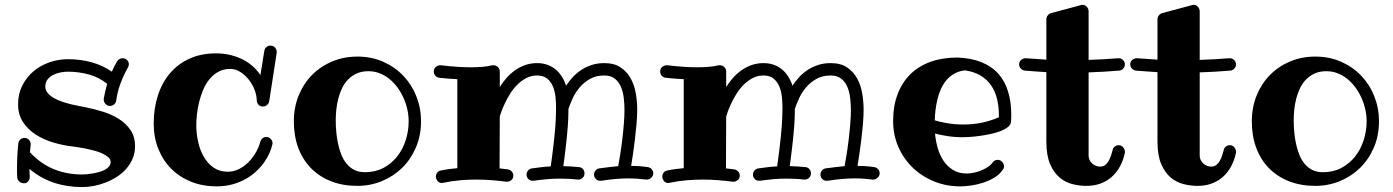

<svg xmlns="http://www.w3.org/2000/svg" viewBox="-20 -739 5719 788"><path d="M534.2 -139.2Q534.2 -111.3 524.4 -88.1Q514.6 -64.9 498 -46.1Q481.4 -27.3 459.7 -13.4Q438 0.5 413.8 10Q389.6 19.5 364.7 24.2Q339.8 28.8 316.9 28.8Q254.9 28.8 200.2 10.5Q145.5 -7.8 101.1 -45.9Q101.1 -37.6 101.1 -29.5Q101.1 -21.5 102.1 -14.2V-12.2Q102.1 -2.4 95.5 5.4Q88.9 13.2 79.1 13.2Q67.9 13.2 59.8 6.6Q51.8 0 50.8 -9.8Q49.8 -19.5 49.8 -29.5Q49.8 -39.6 49.8 -49.8Q49.8 -67.9 50.5 -85.4Q51.3 -103 52.2 -116.9Q53.2 -130.9 54 -139.9Q54.7 -148.9 55.2 -149.9Q56.2 -159.7 63.2 -166.3Q70.3 -172.9 80.1 -172.9Q92.3 -172.9 99.1 -165Q106 -157.2 106 -147.9V-145Q105.5 -141.1 105 -136.2Q104.5 -132.3 104 -126.5Q103.5 -120.6 103 -113.8Q147.5 -66.4 200.9 -44.7Q254.4 -22.9 316.9 -22.9Q324.2 -22.9 335.9 -23.9Q347.7 -24.9 360.6 -27.1Q373.5 -29.3 386.7 -33Q399.9 -36.6 410.4 -42.2Q420.9 -47.9 427.5 -55.7Q434.1 -63.5 434.1 -74.2Q434.1 -85 424.6 -93.5Q415 -102.1 400.4 -108.9Q385.7 -115.7 367.9 -120.6Q350.1 -125.5 333.3 -128.9Q316.4 -132.3 303 -134.3Q289.6 -136.2 283.2 -137.2Q241.2 -141.6 200.4 -153.6Q159.7 -165.5 127 -186.5Q94.2 -207.5 74.2 -238.3Q54.2 -269 54.2 -311Q54.2 -354 71.8 -388.4Q89.4 -422.9 117.9 -446.8Q146.5 -470.7 183.3 -483.4Q220.2 -496.1 258.8 -496.1Q309.6 -496.1 355.2 -483.6Q400.9 -471.2 439 -444.8Q443.4 -455.6 449.2 -466.6Q455.1 -477.5 460.9 -487.8Q464.8 -494.1 470.9 -497.1Q477.1 -500 482.9 -500Q494.1 -500 501.5 -492.4Q508.8 -484.9 508.8 -475.1Q508.8 -467.3 504.9 -461.9Q486.3 -428.7 473.9 -394.8Q461.4 -360.8 457 -326.2Q455.6 -316.9 448.2 -310.5Q440.9 -304.2 431.2 -304.2Q420.4 -304.2 413.1 -312.3Q405.8 -320.3 405.8 -330.1V-334Q411.1 -364.3 419.9 -395Q384.8 -422.9 343.3 -433.8Q301.8 -444.8 258.8 -444.8Q244.1 -444.8 228 -441.7Q211.9 -438.5 198 -431.4Q184.1 -424.3 175 -412.6Q166 -400.9 166 -383.8Q166 -368.7 175.8 -357.2Q185.5 -345.7 200.7 -336.9Q215.8 -328.1 234.6 -321.8Q253.4 -315.4 271.7 -311Q290 -306.6 305.9 -303.7Q321.8 -300.8 331.1 -298.8Q365.2 -292 401.1 -281Q437 -270 466.6 -251.7Q496.1 -233.4 515.1 -206.1Q534.2 -178.7 534.2 -139.2Z M1085 -324.2Q1083.5 -314.5 1075.9 -308.1Q1068.4 -301.8 1058.6 -301.8Q1048.8 -301.8 1041.7 -308.6Q1034.7 -315.4 1033.7 -326.2Q1033.7 -347.2 1024.9 -370.1Q1016.1 -393.1 1001 -412.1Q985.8 -431.2 966.3 -443.6Q946.8 -456.1 924.8 -456.1Q897.5 -456.1 876.5 -444.6Q855.5 -433.1 839.8 -414.1Q824.2 -395 814 -370.6Q803.7 -346.2 797.4 -320.6Q791 -294.9 788.3 -270Q785.6 -245.1 785.6 -225.1Q785.6 -190.9 793.2 -156.7Q800.8 -122.6 816.4 -95.5Q832 -68.4 856.4 -51.3Q880.9 -34.2 914.6 -34.2Q939.5 -34.2 961.4 -45.4Q983.4 -56.6 1000.7 -74.5Q1018.1 -92.3 1030.3 -113.8Q1042.5 -135.3 1047.9 -155.8Q1050.3 -165 1056.9 -170.9Q1063.5 -176.8 1072.8 -176.8Q1083.5 -176.8 1091.1 -168.7Q1098.6 -160.6 1098.6 -150.9Q1098.6 -147.9 1097.7 -146Q1094.2 -129.9 1085.9 -110.8Q1077.6 -91.8 1064.2 -72.8Q1050.8 -53.7 1031.7 -35.9Q1012.7 -18.1 988.3 -4.4Q963.9 9.3 934.1 17.6Q904.3 25.9 868.7 25.9Q812.5 25.9 765.1 7.1Q717.8 -11.7 683.6 -45.7Q649.4 -79.6 630.1 -127.2Q610.8 -174.8 610.8 -231.9Q610.8 -293.5 627.7 -346.2Q644.5 -398.9 677 -437.5Q709.5 -476.1 757.1 -498Q804.7 -520 866.7 -520Q922.4 -520 970.2 -497.8Q1018.1 -475.6 1048.8 -431.2L1064.9 -530.8Q1066.4 -540 1073.5 -545.9Q1080.6 -551.8 1089.8 -551.8Q1102.1 -551.8 1108.9 -543.5Q1115.7 -535.2 1115.7 -526.9V-522.9Z M1657.2 -241.2Q1657.2 -265.1 1651.9 -289.6Q1646.5 -314 1636.2 -336.9Q1626 -359.9 1611.3 -379.9Q1596.7 -399.9 1578.4 -414.8Q1560.1 -429.7 1538.3 -438.2Q1516.6 -446.8 1492.2 -446.8Q1464.8 -446.8 1444.6 -437.7Q1424.3 -428.7 1409.2 -413.3Q1394 -397.9 1384.3 -377.9Q1374.5 -357.9 1368.7 -335.4Q1362.8 -313 1360.4 -290Q1357.9 -267.1 1357.9 -246.1Q1357.9 -224.6 1359.9 -200.4Q1361.8 -176.3 1366.7 -152.6Q1371.6 -128.9 1379.9 -106.9Q1388.2 -85 1401.4 -68.4Q1414.6 -51.8 1433.3 -42Q1452.1 -32.2 1478 -32.2Q1520.5 -32.2 1554 -50Q1587.4 -67.9 1610.4 -97.2Q1633.3 -126.5 1645.3 -164.1Q1657.2 -201.7 1657.2 -241.2ZM1708 -241.2Q1708 -182.6 1687 -133.8Q1666 -85 1630.4 -50Q1594.7 -15.1 1547.1 4.4Q1499.5 23.9 1446.8 23.9Q1387.2 23.9 1339.1 5.1Q1291 -13.7 1256.8 -48.3Q1222.7 -83 1204.3 -131.8Q1186 -180.7 1186 -241.2Q1186 -298.8 1206.1 -347.7Q1226.1 -396.5 1261.2 -431.9Q1296.4 -467.3 1344 -487.1Q1391.6 -506.8 1446.8 -506.8Q1504.4 -506.8 1552.5 -485.6Q1600.6 -464.4 1635.3 -428Q1669.9 -391.6 1689 -343.3Q1708 -294.9 1708 -241.2Z M2635.3 -2H2631.8Q2613.8 -4.4 2595.7 -5.6Q2577.6 -6.8 2558.1 -6.8Q2534.7 -6.8 2507.8 -4.6Q2481 -2.4 2447.3 2.9H2442.9Q2432.6 2.9 2425.3 -4.6Q2418 -12.2 2418 -22Q2418 -31.7 2424.1 -39.1Q2430.2 -46.4 2439 -47.9Q2460.9 -50.8 2480.5 -53.2Q2500 -55.7 2517.1 -57.1Q2520.5 -74.2 2525.1 -103Q2529.8 -131.8 2533.7 -164.3Q2537.6 -196.8 2540.3 -229.7Q2543 -262.7 2543 -288.1Q2543 -312 2540 -337.2Q2537.1 -362.3 2528.3 -382.8Q2519.5 -403.3 2503.2 -416.3Q2486.8 -429.2 2460 -429.2Q2425.8 -429.2 2401.1 -415Q2376.5 -400.9 2358.9 -380.1Q2341.3 -359.4 2330.3 -335.4Q2319.3 -311.5 2313 -292Q2313 -252.9 2310.1 -217.8Q2308.6 -196.3 2306.2 -173.6Q2303.7 -150.9 2301.3 -129.6Q2298.8 -108.4 2296.4 -89.6Q2293.9 -70.8 2292 -57.1Q2307.1 -57.1 2323 -55.9Q2338.9 -54.7 2356 -53.2Q2366.7 -52.2 2372.8 -44.9Q2378.9 -37.6 2378.9 -27.8Q2378.9 -16.1 2371.1 -9Q2363.3 -2 2354 -2H2351.1Q2330.6 -4.4 2312.5 -5.1Q2294.4 -5.9 2276.9 -5.9Q2251.5 -5.9 2225.8 -3.7Q2200.2 -1.5 2169.9 2.9H2166Q2155.3 2.9 2148.2 -4.6Q2141.1 -12.2 2141.1 -22Q2141.1 -31.7 2147.2 -39.1Q2153.3 -46.4 2163.1 -47.9Q2184.1 -50.8 2202.6 -53Q2221.2 -55.2 2240.2 -56.2Q2242.2 -68.4 2244.6 -87.2Q2247.1 -106 2249.8 -128.4Q2252.4 -150.9 2255.1 -174.8Q2257.8 -198.7 2259.3 -221.2Q2260.3 -237.8 2261.2 -256.1Q2262.2 -274.4 2262.2 -293.9Q2262.2 -317.4 2259.8 -341.3Q2257.3 -365.2 2249 -384.8Q2240.7 -404.3 2225.3 -416.7Q2210 -429.2 2184.1 -429.2Q2159.7 -429.2 2139.2 -418.2Q2118.7 -407.2 2102.1 -390.4Q2085.4 -373.5 2073 -353.3Q2060.5 -333 2051.8 -314.2Q2043 -295.4 2037.8 -281Q2032.7 -266.6 2031.2 -261.2L2030.3 -47.9Q2039.1 -46.9 2047.4 -45.9Q2055.7 -44.9 2064 -43.9Q2073.7 -42.5 2080.3 -35.2Q2086.9 -27.8 2086.9 -18.1Q2086.9 -7.3 2078.9 -0.2Q2070.8 6.8 2061 6.8H2058.1Q2028.8 2.9 1998.3 0.5Q1967.8 -2 1934.1 -2Q1903.8 -2 1870.4 0.7Q1836.9 3.4 1798.8 11.2Q1797.4 11.2 1796.4 11.7Q1795.4 12.2 1793.9 12.2Q1782.7 12.2 1775.9 3.9Q1769 -4.4 1769 -14.2Q1769 -22.9 1774.4 -30.3Q1779.8 -37.6 1789.1 -39.1Q1807.1 -43 1823.7 -45.2Q1840.3 -47.4 1856.9 -48.8V-414.1Q1826.2 -415.5 1805.4 -417.7Q1784.7 -419.9 1782.2 -419.9Q1772.5 -421.4 1766.4 -428.7Q1760.3 -436 1760.3 -445.8Q1760.3 -458 1769 -464.6Q1777.8 -471.2 1786.1 -471.2H1789.1Q1789.6 -471.2 1800.3 -470Q1811 -468.8 1828.4 -467Q1845.7 -465.3 1867.7 -464.1Q1889.6 -462.9 1913.1 -462.9Q1936.5 -462.9 1959 -464.6Q1981.4 -466.3 2000 -471.2H2004.9Q2016.1 -471.2 2023.7 -463.4Q2031.2 -455.6 2031.2 -445.8V-381.8Q2043 -400.9 2058.3 -418.5Q2073.7 -436 2092.8 -449.7Q2111.8 -463.4 2134.8 -471.7Q2157.7 -480 2184.1 -480Q2207.5 -480 2226.6 -473.1Q2245.6 -466.3 2260.5 -453.9Q2275.4 -441.4 2286.1 -424.3Q2296.9 -407.2 2303.2 -387.2Q2314 -403.8 2328.9 -420.4Q2343.8 -437 2363 -450.2Q2382.3 -463.4 2406.5 -471.7Q2430.7 -480 2460 -480Q2501 -480 2527.1 -462.4Q2553.2 -444.8 2568.4 -417.5Q2583.5 -390.1 2589.4 -356Q2595.2 -321.8 2595.2 -289.1Q2595.2 -263.2 2592.5 -231.2Q2589.8 -199.2 2585.9 -167.5Q2582 -135.7 2577.9 -106.7Q2573.7 -77.6 2570.3 -58.1Q2588.4 -58.1 2605 -56.9Q2621.6 -55.7 2638.2 -53.2Q2647.9 -52.2 2654.5 -44.9Q2661.1 -37.6 2661.1 -27.8Q2661.1 -17.6 2653.1 -9.8Q2645 -2 2635.3 -2Z M3564.5 -2H3561Q3543 -4.4 3524.9 -5.6Q3506.8 -6.8 3487.3 -6.8Q3463.9 -6.8 3437 -4.6Q3410.2 -2.4 3376.5 2.9H3372.1Q3361.8 2.9 3354.5 -4.6Q3347.2 -12.2 3347.2 -22Q3347.2 -31.7 3353.3 -39.1Q3359.4 -46.4 3368.2 -47.9Q3390.1 -50.8 3409.7 -53.2Q3429.2 -55.7 3446.3 -57.1Q3449.7 -74.2 3454.3 -103Q3459 -131.8 3462.9 -164.3Q3466.8 -196.8 3469.5 -229.7Q3472.2 -262.7 3472.2 -288.1Q3472.2 -312 3469.2 -337.2Q3466.3 -362.3 3457.5 -382.8Q3448.7 -403.3 3432.4 -416.3Q3416 -429.2 3389.2 -429.2Q3355 -429.2 3330.3 -415Q3305.7 -400.9 3288.1 -380.1Q3270.5 -359.4 3259.5 -335.4Q3248.5 -311.5 3242.2 -292Q3242.2 -252.9 3239.3 -217.8Q3237.8 -196.3 3235.4 -173.6Q3232.9 -150.9 3230.5 -129.6Q3228 -108.4 3225.6 -89.6Q3223.1 -70.8 3221.2 -57.1Q3236.3 -57.1 3252.2 -55.9Q3268.1 -54.7 3285.2 -53.2Q3295.9 -52.2 3302 -44.9Q3308.1 -37.6 3308.1 -27.8Q3308.1 -16.1 3300.3 -9Q3292.5 -2 3283.2 -2H3280.3Q3259.8 -4.4 3241.7 -5.1Q3223.6 -5.9 3206.1 -5.9Q3180.7 -5.9 3155 -3.7Q3129.4 -1.5 3099.1 2.9H3095.2Q3084.5 2.9 3077.4 -4.6Q3070.3 -12.2 3070.3 -22Q3070.3 -31.7 3076.4 -39.1Q3082.5 -46.4 3092.3 -47.9Q3113.3 -50.8 3131.8 -53Q3150.4 -55.2 3169.4 -56.2Q3171.4 -68.4 3173.8 -87.2Q3176.3 -106 3179 -128.4Q3181.6 -150.9 3184.3 -174.8Q3187 -198.7 3188.5 -221.2Q3189.5 -237.8 3190.4 -256.1Q3191.4 -274.4 3191.4 -293.9Q3191.4 -317.4 3189 -341.3Q3186.5 -365.2 3178.2 -384.8Q3169.9 -404.3 3154.5 -416.7Q3139.2 -429.2 3113.3 -429.2Q3088.9 -429.2 3068.4 -418.2Q3047.9 -407.2 3031.2 -390.4Q3014.6 -373.5 3002.2 -353.3Q2989.7 -333 2981 -314.2Q2972.2 -295.4 2967 -281Q2961.9 -266.6 2960.4 -261.2L2959.5 -47.9Q2968.3 -46.9 2976.6 -45.9Q2984.9 -44.9 2993.2 -43.9Q3002.9 -42.5 3009.5 -35.2Q3016.1 -27.8 3016.1 -18.1Q3016.1 -7.3 3008.1 -0.2Q3000 6.8 2990.2 6.8H2987.3Q2958 2.9 2927.5 0.5Q2897 -2 2863.3 -2Q2833 -2 2799.6 0.7Q2766.1 3.4 2728 11.2Q2726.6 11.2 2725.6 11.7Q2724.6 12.2 2723.1 12.2Q2711.9 12.2 2705.1 3.9Q2698.2 -4.4 2698.2 -14.2Q2698.2 -22.9 2703.6 -30.3Q2709 -37.6 2718.3 -39.1Q2736.3 -43 2752.9 -45.2Q2769.5 -47.4 2786.1 -48.8V-414.1Q2755.4 -415.5 2734.6 -417.7Q2713.9 -419.9 2711.4 -419.9Q2701.7 -421.4 2695.6 -428.7Q2689.5 -436 2689.5 -445.8Q2689.5 -458 2698.2 -464.6Q2707 -471.2 2715.3 -471.2H2718.3Q2718.8 -471.2 2729.5 -470Q2740.2 -468.8 2757.6 -467Q2774.9 -465.3 2796.9 -464.1Q2818.8 -462.9 2842.3 -462.9Q2865.7 -462.9 2888.2 -464.6Q2910.6 -466.3 2929.2 -471.2H2934.1Q2945.3 -471.2 2952.9 -463.4Q2960.4 -455.6 2960.4 -445.8V-381.8Q2972.2 -400.9 2987.5 -418.5Q3002.9 -436 3022 -449.7Q3041 -463.4 3064 -471.7Q3086.9 -480 3113.3 -480Q3136.7 -480 3155.8 -473.1Q3174.8 -466.3 3189.7 -453.9Q3204.6 -441.4 3215.3 -424.3Q3226.1 -407.2 3232.4 -387.2Q3243.2 -403.8 3258.1 -420.4Q3272.9 -437 3292.2 -450.2Q3311.5 -463.4 3335.7 -471.7Q3359.9 -480 3389.2 -480Q3430.2 -480 3456.3 -462.4Q3482.4 -444.8 3497.6 -417.5Q3512.7 -390.1 3518.6 -356Q3524.4 -321.8 3524.4 -289.1Q3524.4 -263.2 3521.7 -231.2Q3519 -199.2 3515.1 -167.5Q3511.2 -135.7 3507.1 -106.7Q3502.9 -77.6 3499.5 -58.1Q3517.6 -58.1 3534.2 -56.9Q3550.8 -55.7 3567.4 -53.2Q3577.1 -52.2 3583.7 -44.9Q3590.3 -37.6 3590.3 -27.8Q3590.3 -17.6 3582.3 -9.8Q3574.2 -2 3564.5 -2Z M4079.6 -257.8V-266.1Q4079.6 -302.7 4071.8 -334Q4064 -365.2 4047.1 -389.4Q4030.3 -413.6 4003.9 -429.2Q3977.5 -444.8 3940.4 -450.2Q3914.6 -447.3 3895.5 -436Q3876.5 -424.8 3863 -408.4Q3849.6 -392.1 3840.8 -371.6Q3832 -351.1 3826.9 -329.3Q3821.8 -307.6 3819.3 -285.9Q3816.9 -264.2 3816.4 -245.1Q3824.2 -242.7 3836.2 -239.7Q3848.1 -236.8 3863.3 -234.1Q3878.4 -231.4 3896.2 -229.7Q3914.1 -228 3933.6 -228Q3975.1 -228 4011.5 -235.8Q4047.9 -243.7 4079.6 -257.8ZM4129.4 -238.8Q4127.9 -226.1 4115.7 -216.8Q4103.5 -207.5 4085 -200.4Q4066.4 -193.4 4044.2 -188.7Q4022 -184.1 4000.5 -181.2Q3979 -178.2 3960.9 -177Q3942.9 -175.8 3932.6 -175.8Q3897 -175.8 3866.9 -180.7Q3836.9 -185.5 3817.4 -190.9Q3820.3 -160.6 3828.6 -131.3Q3836.9 -102.1 3852.5 -78.9Q3868.2 -55.7 3891.6 -41.3Q3915 -26.9 3948.2 -26.9Q3960.4 -26.9 3976.1 -30Q3991.7 -33.2 4006.8 -39.3Q4022 -45.4 4034.7 -54Q4047.4 -62.5 4054.7 -73.2Q4063 -83 4074.7 -83Q4085 -83 4092.8 -75Q4100.6 -66.9 4100.6 -57.1Q4100.6 -46.9 4094.2 -41Q4082.5 -22.9 4061.5 -10.3Q4040.5 2.4 4016.1 10.5Q3991.7 18.6 3966.8 22.2Q3941.9 25.9 3921.4 25.9Q3862.8 25.9 3812.5 5.1Q3762.2 -15.6 3725.1 -51.8Q3688 -87.9 3666.7 -136.7Q3645.5 -185.5 3645.5 -242.2Q3645.5 -304.2 3664.1 -352.8Q3682.6 -401.4 3716.8 -434.8Q3751 -468.3 3799.8 -485.6Q3848.6 -502.9 3909.7 -502.9Q3967.3 -500.5 4009 -483.4Q4050.8 -466.3 4077.6 -436Q4104.5 -405.8 4117.4 -363Q4130.4 -320.3 4130.4 -267.1Q4130.4 -254.9 4129.9 -247.8Q4129.4 -240.7 4129.4 -238.8Z M4596.7 -475.1Q4596.7 -465.3 4590.1 -457.8Q4583.5 -450.2 4573.7 -449.2Q4542 -446.8 4510.7 -444.8Q4479.5 -442.9 4447.8 -441.9V-100.1Q4447.8 -90.3 4451.9 -82Q4456.1 -73.7 4462.6 -67.9Q4469.2 -62 4477.5 -58.6Q4485.8 -55.2 4494.6 -55.2Q4507.8 -55.2 4516.4 -62.3Q4524.9 -69.3 4530.8 -79.8Q4536.6 -90.3 4540.3 -102.1Q4543.9 -113.8 4546.4 -123Q4547.9 -131.8 4555.2 -137.5Q4562.5 -143.1 4571.3 -143.1Q4582.5 -143.1 4589.6 -134.5Q4596.7 -126 4596.7 -117.2V-111.8Q4582.5 -46.9 4541 -11.5Q4499.5 23.9 4438.5 23.9Q4410.6 23.9 4381.3 16.6Q4352.1 9.3 4328.4 -10.7Q4304.7 -30.8 4289.6 -66.2Q4274.4 -101.6 4274.4 -158.2V-442.9Q4252.4 -444.3 4230.2 -445.8Q4208 -447.3 4185.5 -449.2Q4175.8 -450.7 4169.2 -458Q4162.6 -465.3 4162.6 -475.1Q4162.6 -486.3 4171.1 -493.2Q4179.7 -500 4188.5 -500H4190.4Q4211.9 -498.5 4232.7 -497.1Q4253.4 -495.6 4274.4 -494.1V-660.2Q4274.4 -668.5 4279.8 -675.5Q4285.2 -682.6 4293.5 -685.1L4415.5 -717.8Q4417 -718.8 4418.9 -719Q4420.9 -719.2 4422.4 -719.2Q4433.6 -719.2 4440.7 -710.9Q4447.8 -702.6 4447.8 -692.9V-493.2Q4477.5 -494.1 4508.1 -495.8Q4538.6 -497.6 4569.3 -500H4571.3Q4582 -500 4589.4 -492.4Q4596.7 -484.9 4596.7 -475.1Z M5052.7 -475.1Q5052.7 -465.3 5046.1 -457.8Q5039.6 -450.2 5029.8 -449.2Q4998 -446.8 4966.8 -444.8Q4935.5 -442.9 4903.8 -441.9V-100.1Q4903.8 -90.3 4908 -82Q4912.1 -73.7 4918.7 -67.9Q4925.3 -62 4933.6 -58.6Q4941.9 -55.2 4950.7 -55.2Q4963.9 -55.2 4972.4 -62.3Q4981 -69.3 4986.8 -79.8Q4992.7 -90.3 4996.3 -102.1Q5000 -113.8 5002.4 -123Q5003.9 -131.8 5011.2 -137.5Q5018.6 -143.1 5027.3 -143.1Q5038.6 -143.1 5045.7 -134.5Q5052.7 -126 5052.7 -117.2V-111.8Q5038.6 -46.9 4997.1 -11.5Q4955.6 23.9 4894.5 23.9Q4866.7 23.9 4837.4 16.6Q4808.1 9.3 4784.4 -10.7Q4760.7 -30.8 4745.6 -66.2Q4730.5 -101.6 4730.5 -158.2V-442.9Q4708.5 -444.3 4686.3 -445.8Q4664.1 -447.3 4641.6 -449.2Q4631.8 -450.7 4625.2 -458Q4618.7 -465.3 4618.7 -475.1Q4618.7 -486.3 4627.2 -493.2Q4635.7 -500 4644.5 -500H4646.5Q4668 -498.5 4688.7 -497.1Q4709.5 -495.6 4730.5 -494.1V-660.2Q4730.5 -668.5 4735.8 -675.5Q4741.2 -682.6 4749.5 -685.1L4871.6 -717.8Q4873 -718.8 4875 -719Q4877 -719.2 4878.4 -719.2Q4889.6 -719.2 4896.7 -710.9Q4903.8 -702.6 4903.8 -692.9V-493.2Q4933.6 -494.1 4964.1 -495.8Q4994.6 -497.6 5025.4 -500H5027.3Q5038.1 -500 5045.4 -492.4Q5052.7 -484.9 5052.7 -475.1Z M5588.9 -241.2Q5588.9 -265.1 5583.5 -289.6Q5578.1 -314 5567.9 -336.9Q5557.6 -359.9 5543 -379.9Q5528.3 -399.9 5510 -414.8Q5491.7 -429.7 5470 -438.2Q5448.2 -446.8 5423.8 -446.8Q5396.5 -446.8 5376.2 -437.7Q5356 -428.7 5340.8 -413.3Q5325.7 -397.9 5315.9 -377.9Q5306.2 -357.9 5300.3 -335.4Q5294.4 -313 5292 -290Q5289.6 -267.1 5289.6 -246.1Q5289.6 -224.6 5291.5 -200.4Q5293.5 -176.3 5298.3 -152.6Q5303.2 -128.9 5311.5 -106.9Q5319.8 -85 5333 -68.4Q5346.2 -51.8 5365 -42Q5383.8 -32.2 5409.7 -32.2Q5452.1 -32.2 5485.6 -50Q5519 -67.9 5542 -97.2Q5564.9 -126.5 5576.9 -164.1Q5588.9 -201.7 5588.9 -241.2ZM5639.6 -241.2Q5639.6 -182.6 5618.7 -133.8Q5597.7 -85 5562 -50Q5526.4 -15.1 5478.8 4.4Q5431.2 23.9 5378.4 23.9Q5318.8 23.9 5270.8 5.1Q5222.7 -13.7 5188.5 -48.3Q5154.3 -83 5136 -131.8Q5117.7 -180.7 5117.7 -241.2Q5117.7 -298.8 5137.7 -347.7Q5157.7 -396.5 5192.9 -431.9Q5228 -467.3 5275.6 -487.1Q5323.2 -506.8 5378.4 -506.8Q5436 -506.8 5484.1 -485.6Q5532.2 -464.4 5566.9 -428Q5601.6 -391.6 5620.6 -343.3Q5639.6 -294.9 5639.6 -241.2Z"/></svg>

Font: Ribeye
Style: Regular
Weight: 400
Designer: Astigmatic (AOETI)
Foundry: Astigmatic (AOETI)
Version: Version 1.000